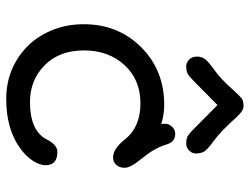

<svg xmlns="http://www.w3.org/2000/svg" viewBox="-114 -690 810 623"><g transform="rotate(90 291.5 -378.0)"><path d="M472.2 -158.7Q515.6 -158.7 515.6 -120.1Q515.6 -102.5 501.7 -80.1Q487.8 -57.6 460.9 -38.1Q398.4 7.3 301 7.3Q203.6 7.3 133.8 -57.6Q99.6 -89.8 78.9 -137.9Q58.1 -186 58.1 -244.1Q58.1 -356 132.8 -430.7Q207.5 -505.4 320.3 -505.4Q351.1 -505.4 382.3 -495.6Q381.3 -498 381.3 -500V-510.7Q381.3 -520 390.4 -530.5Q399.4 -541 413.6 -541Q439 -541 447.3 -515.6L453.1 -498.5Q464.8 -467.8 494.4 -431.9Q523.9 -396 523.9 -377.9Q523.9 -359.9 514.6 -349.6Q505.4 -339.4 490.2 -339.4Q461.4 -339.4 430.2 -379.9Q390.6 -428.2 314.5 -428.2Q238.3 -428.2 190.7 -376.5Q143.1 -324.7 143.1 -244.9Q143.1 -165 191.2 -117.4Q239.3 -69.8 310.5 -69.8Q406.7 -69.8 433.6 -127.4Q450.7 -158.7 472.2 -158.7ZM361.3 -738.3Q404.3 -689.9 436 -666.7Q467.8 -643.6 472.7 -632.3Q477.5 -621.1 477.5 -608.2Q477.5 -595.2 467.5 -585.9Q457.5 -576.7 446.5 -576.7Q435.5 -576.7 427 -579.1Q418.5 -581.5 404.3 -595.2L320.3 -678.2Q232.4 -590.3 224.9 -585.2Q217.3 -580.1 210.9 -578.4Q204.6 -576.7 193.8 -576.7Q183.1 -576.7 173.1 -585.9Q163.1 -595.2 163.1 -611.6Q163.1 -627.9 172.1 -638.9Q181.2 -649.9 208.3 -669.4Q235.4 -689 265.1 -722.2Q294.9 -755.4 302.5 -759Q310.1 -762.7 324.7 -762.7Q339.4 -762.7 361.3 -738.3Z"/></g></svg>

Font: Oldenburg
Style: Regular
Weight: 400
Designer: Nicole Fally
Foundry: Nicole Fally
Version: Version 1.001